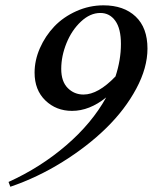

<svg xmlns="http://www.w3.org/2000/svg" viewBox="-20 -671 576 724"><path d="M19 33.2 12.2 15.1Q132.8 -39.6 229.7 -123Q326.7 -206.5 380.4 -303.7Q317.4 -252.9 251.5 -252.9Q191.9 -252.9 151.1 -292.2Q110.4 -331.5 110.4 -397Q110.4 -443.8 130.6 -489.7Q150.9 -535.6 184.8 -571.3Q218.8 -606.9 267.8 -628.9Q316.9 -650.9 370.1 -650.9Q446.8 -650.9 491.5 -608.6Q536.1 -566.4 536.1 -487.8Q536.1 -415.5 493.9 -336.7Q451.7 -257.8 380.9 -188.5Q310.1 -119.1 215.6 -60.3Q121.1 -1.5 19 33.2ZM210.9 -411.1Q210.9 -363.8 235.4 -339.1Q259.8 -314.5 294.9 -314.5Q350.1 -314.5 415.5 -382.8Q436 -445.3 436 -504.9Q436 -563 414.8 -592.5Q393.6 -622.1 358.4 -622.1Q319.8 -622.1 285.2 -589.6Q250.5 -557.1 230.7 -508.3Q210.9 -459.5 210.9 -411.1Z"/></svg>

Font: Elstob 18pt SemiBold
Style: Italic
Weight: 600
Italic angle: -20°
Designer: Peter S. Baker
Version: Version 1.015